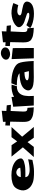

<svg xmlns="http://www.w3.org/2000/svg" viewBox="1710 -2504 769 4228"><g transform="rotate(-90 2094.0 -390.5)"><path d="M386 -412Q364 -406 348.5 -394Q333 -382 325.5 -369.5Q318 -357 314 -345Q310 -333 309 -325V-317Q426 -316 513 -328Q514 -366 473 -394.5Q432 -423 386 -412ZM307 -218Q307 -217 307 -215Q308 -205 309.5 -197.5Q311 -190 320 -175Q329 -160 343.5 -150.5Q358 -141 387.5 -132Q417 -123 457 -122Q497 -121 559.5 -128.5Q622 -136 700 -155L686 -61Q641 -49 566.5 -37.5Q492 -26 439 -26Q433 -26 421 -26Q380 -26 356 -26.5Q332 -27 287.5 -31.5Q243 -36 211.5 -45Q180 -54 143.5 -72.5Q107 -91 80 -118Q40 -158 24.5 -206.5Q9 -255 17 -299.5Q25 -344 42 -381Q59 -418 82 -443Q114 -480 183.5 -501.5Q253 -523 345 -523Q435 -523 512 -503.5Q589 -484 646.5 -440Q704 -396 718 -334Q725 -304 706 -281.5Q687 -259 651 -247Q615 -235 570 -227Q525 -219 479 -217.5Q433 -216 394.5 -215.5Q356 -215 331 -216Z M1197 -287 1412 -30H1175L1078 -168L973 -30H750L963 -271L759 -521L1011 -520L1094 -397L1187 -521H1410Z M1751 -268Q1751 -237 1753 -221.5Q1755 -206 1763.5 -193Q1772 -180 1787.5 -175.5Q1803 -171 1833 -169L1844 -30Q1793 -32 1751.5 -36.5Q1710 -41 1679 -47.5Q1648 -54 1624 -65.5Q1600 -77 1583.5 -87.5Q1567 -98 1555.5 -115.5Q1544 -133 1538 -147.5Q1532 -162 1528.5 -185Q1525 -208 1524 -226Q1523 -244 1523 -273L1529 -551L1442 -557L1445 -658L1525 -651L1526 -709L1768 -736L1764 -634L1888 -626L1900 -534L1764 -540Z M2074 -466Q2130 -496 2202 -511Q2274 -526 2343 -519L2310 -403Q2258 -404 2219 -389.5Q2180 -375 2157.5 -350.5Q2135 -326 2119.5 -293Q2104 -260 2099.5 -224Q2095 -188 2092.5 -151Q2090 -114 2093 -81L2096 -30L1884 -31L1857 -484L2072 -521Z M2439 -173Q2441 -158 2470.5 -149Q2500 -140 2543.5 -139Q2587 -138 2607.5 -138Q2628 -138 2641 -139L2617 -236Q2614 -236 2607 -236Q2600 -236 2581 -234.5Q2562 -233 2545 -231Q2528 -229 2507 -224Q2486 -219 2471.5 -213Q2457 -207 2447.5 -196.5Q2438 -186 2439 -173ZM2813 -371Q2822 -354 2830 -326Q2838 -298 2843 -267.5Q2848 -237 2852 -203.5Q2856 -170 2858 -140Q2860 -110 2861.5 -85.5Q2863 -61 2863.5 -47Q2864 -33 2864 -33H2794H2792H2717Q2681 -33 2618.5 -31.5Q2556 -30 2507 -30Q2458 -30 2416 -33Q2249 -43 2222 -122Q2209 -162 2229 -204.5Q2249 -247 2289 -275Q2370 -331 2531 -342Q2560 -344 2593 -345Q2535 -404 2326 -404L2374 -524Q2545 -524 2660.5 -481.5Q2776 -439 2813 -371Z M2923 -30 2906 -519 3148 -493 3151 -30ZM3161 -641Q3151 -597 3103.5 -573.5Q3056 -550 3009 -552Q2963 -554 2926.5 -580Q2890 -606 2894 -650Q2899 -695 2946 -726Q2993 -757 3041 -755Q3098 -753 3134.5 -720Q3171 -687 3161 -641Z M3502 -268Q3502 -237 3504 -221.5Q3506 -206 3514.5 -193Q3523 -180 3538.5 -175.5Q3554 -171 3584 -169L3595 -30Q3544 -32 3502.5 -36.5Q3461 -41 3430 -47.5Q3399 -54 3375 -65.5Q3351 -77 3334.5 -87.5Q3318 -98 3306.5 -115.5Q3295 -133 3289 -147.5Q3283 -162 3279.5 -185Q3276 -208 3275 -226Q3274 -244 3274 -273L3280 -551L3193 -557L3196 -658L3276 -651L3277 -709L3519 -736L3515 -634L3639 -626L3651 -534L3515 -540Z M3653 -194Q3714 -166 3764 -150Q3814 -134 3844 -130.5Q3874 -127 3894 -130Q3914 -133 3921 -140.5Q3928 -148 3926 -158Q3923 -172 3891.5 -184.5Q3860 -197 3817 -209.5Q3774 -222 3730 -238Q3686 -254 3652 -282Q3618 -310 3610 -346Q3603 -379 3634.5 -414Q3666 -449 3719 -475Q3772 -501 3842.5 -514Q3913 -527 3979 -519Q4018 -515 4058 -505.5Q4098 -496 4119 -488L4140 -480L4095 -372Q4087 -374 4074.5 -377.5Q4062 -381 4028 -387Q3994 -393 3966.5 -393.5Q3939 -394 3911.5 -384.5Q3884 -375 3873.5 -353Q3863 -331 3881 -317Q3899 -303 3934.5 -297Q3970 -291 4012.5 -282.5Q4055 -274 4092.5 -263.5Q4130 -253 4153 -229Q4176 -205 4172 -171Q4166 -119 4126 -85.5Q4086 -52 4029.5 -39.5Q3973 -27 3905.5 -27Q3838 -27 3776 -38.5Q3714 -50 3663.5 -69Q3613 -88 3590 -110Z"/></g></svg>

Font: LONDON PRESLEY
Style: Regular
Weight: 400
Version: Version 001.000